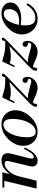

<svg xmlns="http://www.w3.org/2000/svg" viewBox="986 -1488 515 2526"><g transform="rotate(-90 1243.0 -224.5)"><path d="M39 -425V-450H240L218 -361H222Q300 -462 398 -462Q439 -462 465 -442Q491 -422 491 -381Q491 -362 485 -336L425 -97Q420 -76 420 -63Q420 -38 442 -38Q488 -38 546 -166L566 -157Q491 13 392 13Q357 13 336.5 -6Q316 -25 316 -56Q316 -69 320 -87L385 -359Q389 -379 389 -386Q389 -420 352 -420Q305 -420 256 -366.5Q207 -313 187 -234L129 0H26L127 -425Z M773 -12Q825 -12 864.5 -61Q904 -110 923 -178.5Q942 -247 942 -317Q942 -437 868 -437Q817 -437 777.5 -386.5Q738 -336 719.5 -266.5Q701 -197 701 -127Q701 -69 717.5 -40.5Q734 -12 773 -12ZM771 13Q690 13 639 -40.5Q588 -94 588 -174Q588 -282 675.5 -372Q763 -462 873 -462Q954 -462 1005 -410.5Q1056 -359 1056 -280Q1056 -172 968 -79.5Q880 13 771 13Z M1166 -287 1149 -294 1223 -450H1238Q1321 -424 1361.5 -418Q1402 -412 1480 -412Q1493 -412 1497 -434.5Q1501 -457 1519 -457Q1537 -457 1537 -441Q1537 -427 1491 -382L1217 -120V-116Q1265 -116 1341 -93Q1417 -70 1434 -70Q1452 -70 1461.5 -79Q1471 -88 1471 -99Q1471 -108 1462.5 -112.5Q1454 -117 1443.5 -118Q1433 -119 1424.5 -126.5Q1416 -134 1416 -148Q1416 -166 1426.5 -175.5Q1437 -185 1452 -185Q1472 -185 1483.5 -166.5Q1495 -148 1495 -120Q1495 -65 1452 -26Q1409 13 1350 13Q1306 13 1239.5 -17Q1173 -47 1161 -47Q1144 -47 1142.5 -19.5Q1141 8 1122 8Q1101 8 1101 -15Q1101 -46 1170 -112L1423 -354L1421 -357Q1345 -339 1291 -339Q1240 -339 1202 -354Z M1640 -287 1623 -294 1697 -450H1712Q1795 -424 1835.5 -418Q1876 -412 1954 -412Q1967 -412 1971 -434.5Q1975 -457 1993 -457Q2011 -457 2011 -441Q2011 -427 1965 -382L1691 -120V-116Q1739 -116 1815 -93Q1891 -70 1908 -70Q1926 -70 1935.5 -79Q1945 -88 1945 -99Q1945 -108 1936.5 -112.5Q1928 -117 1917.5 -118Q1907 -119 1898.5 -126.5Q1890 -134 1890 -148Q1890 -166 1900.5 -175.5Q1911 -185 1926 -185Q1946 -185 1957.5 -166.5Q1969 -148 1969 -120Q1969 -65 1926 -26Q1883 13 1824 13Q1780 13 1713.5 -17Q1647 -47 1635 -47Q1618 -47 1616.5 -19.5Q1615 8 1596 8Q1575 8 1575 -15Q1575 -46 1644 -112L1897 -354L1895 -357Q1819 -339 1765 -339Q1714 -339 1676 -354Z M2331 -462Q2394 -462 2434 -429Q2474 -396 2474 -344Q2474 -281 2415.5 -242Q2357 -203 2265 -203Q2227 -203 2177 -209Q2173 -181 2173 -148Q2173 -81 2196 -49Q2219 -17 2270 -17Q2373 -17 2443 -133L2463 -119Q2389 13 2260 13Q2169 13 2111 -48Q2053 -109 2053 -190Q2053 -292 2139.5 -377Q2226 -462 2331 -462ZM2324 -432Q2270 -432 2232.5 -373.5Q2195 -315 2180 -231Q2194 -229 2224 -229Q2308 -229 2347 -265Q2386 -301 2386 -357Q2386 -432 2324 -432Z"/></g></svg>

Font: Libre Bodoni
Style: Italic
Weight: 400
Italic angle: -13°
Designer: Pablo Impallari, Rodrigo Fuenzalida
Foundry: Pablo Impallari, Rodrigo Fuenzalida
Version: Version 1.001